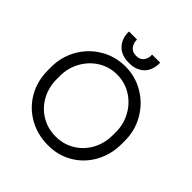

<svg xmlns="http://www.w3.org/2000/svg" viewBox="-231 -1057 1257 1257"><g transform="rotate(45 397.5 -429.0)"><path d="M56 -326V-355Q56 -450 101.5 -529.5Q147 -609 225.5 -655.5Q304 -702 397 -702Q491 -702 569 -655.5Q647 -609 693 -529.5Q739 -450 739 -355V-326Q739 -227 694.5 -147Q650 -67 573 -22Q496 23 401 22Q302 21 223.5 -24.5Q145 -70 100.5 -148.5Q56 -227 56 -326ZM657 -326V-355Q657 -428 622 -490.5Q587 -553 527.5 -589.5Q468 -626 396 -626Q325 -626 266 -589.5Q207 -553 172.5 -490.5Q138 -428 138 -355V-326Q138 -249 172 -187Q206 -125 265.5 -89.5Q325 -54 398 -54Q471 -54 530 -89.5Q589 -125 623 -187Q657 -249 657 -326ZM252 -880H326Q326 -846 344 -823Q362 -800 398 -800Q433 -800 450.5 -822.5Q468 -845 466 -880H541Q542 -812 504 -773Q466 -734 397 -734Q325 -734 287.5 -775.5Q250 -817 252 -880Z"/></g></svg>

Font: Bellota Text
Style: Bold
Weight: 700
Designer: Kemie Guaida
Foundry: Kemie Guaida
Version: Version 4.001